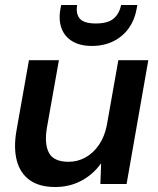

<svg xmlns="http://www.w3.org/2000/svg" viewBox="-20 -737 631 769"><path d="M201 12Q137 12 98.5 -16Q60 -44 47 -95Q34 -146 46 -214L96 -496H216L168 -226Q157 -161 176 -125Q195 -89 255 -89Q291 -89 322.5 -106.5Q354 -124 376.5 -157Q399 -190 408 -236L454 -496H574L487 0H382L385 -82H384Q354 -39 306.5 -13.5Q259 12 201 12ZM348 -553Q301 -553 270 -571.5Q239 -590 226.5 -623.5Q214 -657 222 -701L225 -717H289Q283 -682 299.5 -662.5Q316 -643 364 -643Q412 -643 435 -662.5Q458 -682 465 -717H530L527 -700Q519 -656 495 -623Q471 -590 433.5 -571.5Q396 -553 348 -553Z"/></svg>

Font: DM Sans 28pt SemiBold
Style: Italic
Weight: 600
Italic angle: -10°
Version: Version 4.004;gftools[0.9.30]